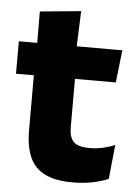

<svg xmlns="http://www.w3.org/2000/svg" viewBox="-48 -658 503 707"><g transform="rotate(5 203.0 -304.5)"><path d="M247.5 11Q182 11 143.2 -8.8Q104.5 -28.5 87.5 -68Q70.5 -107.5 70.5 -165.5V-440H222.5V-190Q222.5 -154 238.8 -137.2Q255 -120.5 299.5 -120.5Q324 -120.5 348 -126Q372 -131.5 391.5 -140L378.5 -13.5Q353 -2.5 319.8 4.2Q286.5 11 247.5 11ZM373.5 -369.5H4.5V-489.5H387ZM218 -478.5H72.5L72 -605.5L223.5 -620Z"/></g></svg>

Font: Anek Malayalam
Style: Bold
Weight: 700
Version: Version 1.003